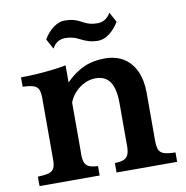

<svg xmlns="http://www.w3.org/2000/svg" viewBox="-85 -859 910 940"><g transform="rotate(-10 370.0 -388.5)"><path d="M192.9 -701.2Q212.9 -735.8 241 -756.3Q269 -776.9 296.9 -776.9Q322.8 -776.9 342.8 -771.5Q362.8 -766.1 389.2 -751Q417 -735.8 454.1 -735.8Q497.1 -735.8 520 -776.9L546.9 -727.1Q527.3 -692.9 499 -671.9Q470.7 -650.9 442.9 -650.9Q418.5 -650.9 398.7 -656.5Q378.9 -662.1 356 -673.8Q323.2 -691.9 286.1 -691.9Q242.2 -691.9 220.2 -650.9ZM36.1 -46.9Q64.5 -47.9 82.3 -51.3Q100.1 -54.7 109.4 -63.7Q118.7 -72.8 121.8 -88.9Q125 -105 124 -130.9V-409.2Q125 -443.4 118.9 -460.9Q112.8 -478.5 94.2 -485.4Q75.7 -492.2 39.1 -493.2V-540Q74.2 -540 115 -542.5Q155.8 -544.9 195.1 -549.6Q234.4 -554.2 264.2 -560.1V-475.1Q308.6 -519.5 354.5 -539.8Q400.4 -560.1 459 -560.1Q513.2 -560.1 551.8 -535.9Q590.3 -511.7 611.1 -466.6Q631.8 -421.4 631.8 -358.9V-130.9Q630.9 -96.7 637.2 -78.6Q643.6 -60.5 662.8 -54Q682.1 -47.4 720.2 -46.9V0H418.9V-46.9Q449.2 -47.9 465.3 -55.2Q481.4 -62.5 487.3 -80.6Q493.2 -98.6 492.2 -130.9V-332Q492.2 -403.3 469 -437.7Q445.8 -472.2 397 -472.2Q369.1 -472.2 342.5 -459.5Q315.9 -446.8 295.4 -425Q274.9 -403.3 264.2 -375V-130.9Q262.7 -99.1 268.3 -81.1Q273.9 -63 290 -55.4Q306.2 -47.9 335 -46.9V0H36.1Z"/></g></svg>

Font: BIZ UDPMincho
Style: Bold
Weight: 700
Designer: TypeBank Co., Ltd.
Foundry: Morisawa Inc.
Version: Version 1.06